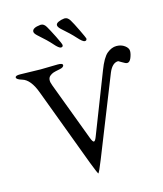

<svg xmlns="http://www.w3.org/2000/svg" viewBox="-131 -994 938 1106"><g transform="rotate(-15 338.0 -441.5)"><path d="M323.2 -845.2Q307.1 -860.4 307.1 -871.1Q307.1 -881.8 322.3 -888.7Q337.9 -896 356.9 -897.9H360.8Q377.9 -897.9 390.6 -877.4Q403.3 -856.9 426.8 -808.1Q450.2 -759.3 451.2 -753.9Q451.2 -741.2 439 -741.2Q426.8 -741.2 398.9 -772.5Q371.1 -803.7 323.2 -845.2ZM219.2 -897.9Q236.3 -897.9 249 -876.5Q261.7 -855 285.6 -807.6Q309.1 -760.3 309.1 -752.9Q309.1 -741.2 296.9 -741.2Q284.7 -741.2 258.8 -771Q232.9 -800.8 183.1 -844.2Q166 -859.4 166 -870.1Q166 -893.1 214.8 -897.9ZM357.9 -196.8 496.1 -551.8Q522.9 -622.1 550.3 -644.5Q578.1 -667 606.4 -667Q634.8 -667 655.3 -651.9Q675.8 -636.7 675.8 -619.1Q675.8 -601.6 666.5 -578.6Q657.2 -556.2 642.1 -556.2Q632.8 -556.6 614.3 -568.4Q595.7 -580.1 594.2 -580.1Q559.1 -580.1 537.1 -527.8L351.1 -60.1Q321.3 15.1 315.9 15.1Q314 15.1 286.1 -56.2L111.8 -522Q81.1 -606 33.2 -620.1Q0 -629.9 0 -641.6Q0 -653.3 28.8 -652.8L150.9 -649.9L252.9 -651.9Q281.7 -651.9 282.2 -641.1Q282.2 -627 255.9 -622.1Q229.5 -617.2 217.8 -613.3Q206.1 -609.4 195.3 -600.1Q175.8 -582.5 191.9 -543L321.8 -196.8Q332 -168.9 339.8 -168.9Q347.7 -168.9 357.9 -196.8Z"/></g></svg>

Font: EBGaramond
Style: Regular
Weight: 400
Version: Version 000.012g